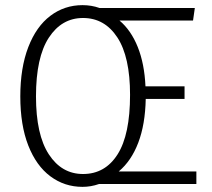

<svg xmlns="http://www.w3.org/2000/svg" viewBox="-20 -716 825 747"><path d="M744 0H365Q334 11 301 11Q231 11 176 -30Q121 -71 90 -150Q59 -229 59 -341Q59 -452 90 -532.5Q121 -613 176 -654.5Q231 -696 301 -696Q336 -696 367 -685H738L731 -636H445Q490 -598 516 -533Q542 -468 546 -380H698V-331H547Q545 -232 518 -161Q491 -90 442 -49H744ZM303 -39Q389 -39 437.5 -115.5Q486 -192 486 -347Q486 -495 436.5 -570.5Q387 -646 303 -646Q220 -646 170 -569.5Q120 -493 120 -341Q120 -192 170 -115.5Q220 -39 303 -39Z"/></svg>

Font: Fira Sans Condensed Light
Style: Regular
Weight: 300
Width: 3
Designer: bBox Type GmbH & Carrois Corporate GbR & Edenspiekermann AG
Foundry: bBox Type GmbH & Carrois Corporate GbR & Edenspiekermann AG
Version: Version 4.301